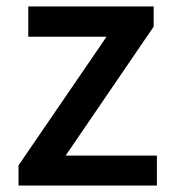

<svg xmlns="http://www.w3.org/2000/svg" viewBox="-20 -571 531 591"><path d="M37 0V-62L308 -458H67V-551H453V-489L182 -92H463V0Z"/></svg>

Font: Source Han Sans TC Medium
Style: Regular
Weight: 500
Designer: Ryoko NISHIZUKA Ë•øÂ°öÊ∂ºÂ≠ê (kana, bopomofo & ideographs); Paul D. Hunt (Latin, Greek & Cyrillic); Sandoll Communicatio
Foundry: Adobe
Version: Version 2.004;hotconv 1.0.118;makeotfexe 2.5.65603